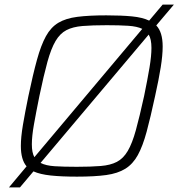

<svg xmlns="http://www.w3.org/2000/svg" viewBox="-20 -763 779 838"><path d="M19 55 96 -37Q71 -66 71 -126Q71 -164 80 -217.5Q89 -271 104 -344Q124 -439 141.5 -502.5Q159 -566 180.5 -605Q202 -644 234.5 -663.5Q267 -683 317.5 -689.5Q368 -696 444 -696Q510 -696 556 -691.5Q602 -687 631 -673L690 -743H739L662 -652Q690 -623 690 -560Q690 -522 681.5 -469Q673 -416 657 -344Q637 -251 620 -188Q603 -125 581.5 -86Q560 -47 527 -26.5Q494 -6 443.5 1Q393 8 316 8Q248 8 201.5 3Q155 -2 126 -15L67 55ZM119 -133Q119 -97 130 -77L601 -637Q578 -648 539.5 -650.5Q501 -653 446 -653Q383 -653 340.5 -649.5Q298 -646 270 -631.5Q242 -617 222.5 -584Q203 -551 187 -493Q171 -435 152 -344Q137 -270 128 -219Q119 -168 119 -133ZM315 -35Q377 -35 419.5 -38.5Q462 -42 490 -56.5Q518 -71 537.5 -104Q557 -137 573 -195Q589 -253 609 -344Q624 -417 632.5 -468Q641 -519 641 -554Q641 -592 629 -612L157 -52Q180 -40 218.5 -37.5Q257 -35 315 -35Z"/></svg>

Font: Saira ExtraLight
Style: Italic
Weight: 200
Italic angle: -12°
Designer: Hector Gatti with collaboration of the Omnibus-Type team
Foundry: Omnibus-Type
Version: Version 1.100; ttfautohint (v1.8.3)